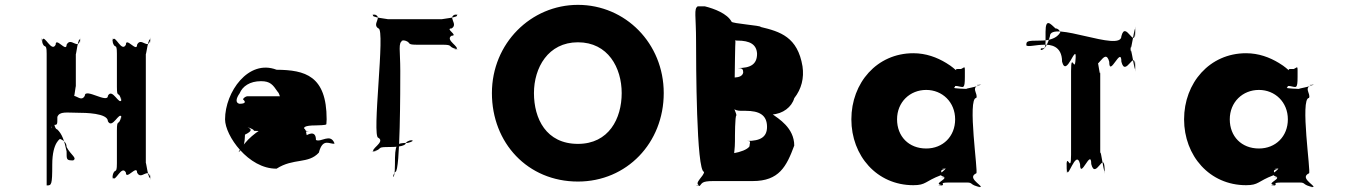

<svg xmlns="http://www.w3.org/2000/svg" viewBox="-20 -747 5565 790"><path d="M301 -283C329 -283 424 -282 424 -248C442 -214 471 -290 480 -266C480 -232 479 -302 479 -268C469 -224 461 -262 461 -210V-75C461 -23 451 -63 442 -19C442 15 444 -51 444 -17C454 7 480 -71 498 -37C498 -3 544 -71 544 -37C561 -3 589 -61 598 -17C598 17 600 -53 600 -19C591 5 580 -91 580 -75V-526C580 -510 591 -605 600 -581C600 -547 598 -617 598 -583C589 -539 561 -597 544 -563C544 -529 498 -597 498 -563C480 -529 454 -607 444 -583C444 -549 442 -615 442 -581C451 -537 461 -578 461 -526V-390C461 -338 469 -378 479 -334C479 -300 480 -370 480 -336C471 -311 442 -387 424 -353C424 -319 329 -387 329 -353C311 -319 281 -379 272 -336C272 -302 274 -368 274 -334C284 -310 292 -407 292 -390V-526C292 -510 302 -605 311 -581C311 -547 310 -617 310 -583C300 -539 272 -597 254 -563C254 -529 209 -597 209 -563C192 -529 163 -607 154 -583C154 -549 152 -615 152 -581C161 -537 172 -578 172 -526V16C192 16 195 15 195 -70C195 -165 231 -177 229 -177C209 -177 254 -176 254 -142C272 -108 299 -97 281 -87C253 -87 254 -90 254 -124C245 -168 235 -197 215 -215C195 -215 195 -348 195 -263C195 -196 187 -223 197 -233C217 -233 216 -232 216 -266C225 -290 255 -283 301 -283Z M1323 -238C1323 -244 1324 -251 1324 -256C1324 -436 1235 -459 1118 -460C1002 -505 906 -368 906 -256C906 -189 1002 -52 1118 -53C1188 -98 1248 -71 1292 -119C1308 -182 1338 -152 1356 -156V-158C1339 -200 1301 -160 1280 -171C1280 -216 1242 -190 1242 -191C1234 -240 1223 -206 1222 -213C1222 -258 1219 -212 1219 -213C1220 -251 1182 -260 1136 -254C1074 -232 1021 -198 988 -158C958 -123 953 -104 979 -142C988 -158 987 -181 988 -193C1021 -209 1014 -216 998 -224C993 -225 1024 -217 1025 -209C1021 -207 1255 -206 1255 -206C1251 -206 1245 -206 1239 -209C1221 -223 1234 -231 1279 -231C1323 -232 1323 -234 1323 -238ZM966 -363C978 -392 1008 -413 1054 -413C1092 -413 1103 -398 1122 -370C1133 -359 1128 -345 1143 -340C1149 -340 1137 -351 1145 -351H998C994 -351 982 -346 980 -338C993 -327 989 -320 965 -320C948 -324 951 -342 966 -363Z M1627 -455C1627 -541 1617 -571 1637 -580C1667 -580 1610 -582 1639 -582C1678 -573 1647 -563 1694 -563H1800C1848 -563 1819 -555 1858 -545C1888 -545 1827 -543 1856 -543C1876 -553 1809 -582 1838 -600C1868 -600 1809 -630 1838 -630C1868 -648 1817 -678 1856 -688C1886 -688 1829 -686 1858 -686C1878 -676 1789 -668 1800 -668H1574C1586 -668 1497 -676 1517 -686C1547 -686 1490 -688 1519 -688C1558 -678 1508 -648 1537 -630C1567 -630 1508 -180 1537 -180C1567 -162 1499 -132 1519 -122C1549 -122 1488 -124 1517 -124C1556 -134 1527 -142 1574 -142C1604 -142 1650 -143 1650 -160C1668 -177 1698 -169 1658 -159C1609 -159 1605 -155 1605 -70C1605 7 1588 -22 1607 -40C1627 -40 1627 -387 1627 -455Z M2004 -364C2004 -159 2151 0 2358 0C2559 0 2711 -159 2711 -364C2711 -569 2553 -727 2358 -727C2165 -727 2004 -569 2004 -364ZM2177 -364C2177 -468 2235 -573 2358 -573C2482 -573 2538 -468 2538 -364C2538 -259 2485 -155 2358 -155C2227 -155 2177 -259 2177 -364Z M2844 -578C2844 -493 2845 -40 2877 -40C2877 -22 2834 6 2857 16C2857 16 2827 18 2859 18C2869 8 2865 -2 2915 -2H3077C3186 -2 3216 -62 3248 -148C3248 -222 3181 -260 3160 -276C3149 -280 3122 -276 3122 -276H3156C3201 -278 3238 -307 3248 -343C3278 -381 3289 -426 3282 -474C3262 -595 3190 -617 3110 -636C3114 -642 2990 -650 2990 -658C2972 -691 2920 -711 2880 -721H2851C2834 -711 2844 -681 2844 -578ZM3006 -576C3006 -578 3003 -582 3004 -583C3004 -583 3000 -582 3002 -582C3004 -580 3010 -580 3014 -580C3066 -580 3093 -564 3095 -526C3095 -482 3068 -467 3016 -467C3034 -467 3038 -462 3038 -449C3036 -435 3022 -429 3003 -428C3003 -441 3005 -576 3006 -576ZM3004 -165C3004 -185 3004 -272 3010 -272C3010 -281 3000 -298 3001 -302C3001 -302 2994 -299 3000 -299C3004 -295 3014 -291 3029 -291H3048C3104 -291 3136 -274 3136 -225C3136 -184 3110 -167 3054 -167C3073 -167 3064 -161 3064 -145C3055 -131 3024 -121 3001 -117V-115C3000 -119 3004 -136 3004 -165Z M3483 -256C3483 -106 3588 15 3738 15C3791 15 3785 -1 3851 -26C3869 -34 3832 -45 3872 -53C3881 -53 3832 -55 3870 -55C3875 -47 3827 -30 3865 -19C3874 -19 3827 -18 3865 -18C3874 -8 3821 9 3853 14C3862 14 3818 16 3856 16C3870 11 3839 4 3887 4H3959C3985 4 3968 14 4014 23C4023 23 3978 22 4016 22C4015 12 3959 -16 3997 -34C4006 -34 3959 -344 3997 -344C4006 -362 3969 -389 4016 -399C4025 -399 3976 -400 4014 -400C4014 -391 3939 -381 3959 -381C3959 -381 3899 -383 3906 -386C3917 -395 3902 -404 3898 -402C3898 -395 3897 -393 3918 -393C3944 -389 3950 -377 3950 -431C3950 -482 3952 -471 3934 -463C3912 -463 3914 -464 3914 -458C3910 -460 3900 -472 3873 -488C3835 -511 3790 -528 3738 -528C3588 -528 3483 -406 3483 -256ZM3671 -256C3671 -327 3724 -377 3791 -377C3857 -377 3910 -327 3910 -256C3910 -186 3860 -136 3791 -136C3719 -136 3671 -186 3671 -256Z M4279 -563C4299 -563 4350 -561 4350 -493C4368 -425 4407 -570 4407 -510C4407 -442 4405 -580 4405 -512C4405 -434 4387 -541 4387 -455V-110C4387 -24 4368 -133 4368 -54C4368 14 4370 -120 4370 -52C4370 7 4407 -140 4424 -72C4424 -4 4470 -140 4470 -72C4487 -4 4524 -131 4524 -52C4524 16 4526 -122 4526 -54C4526 5 4507 -160 4507 -110V-455C4507 -404 4489 -572 4489 -512C4489 -444 4487 -578 4487 -510C4487 -432 4526 -561 4544 -493C4544 -425 4594 -561 4594 -493C4611 -425 4650 -551 4650 -472C4650 -404 4652 -543 4652 -475C4652 -416 4632 -580 4632 -530V-560C4632 -510 4652 -675 4652 -616C4652 -548 4650 -686 4650 -618C4650 -539 4611 -666 4594 -598C4594 -530 4300 -666 4300 -598C4282 -530 4254 -538 4264 -548C4284 -548 4282 -548 4282 -616C4282 -675 4303 -648 4323 -630C4343 -630 4344 -601 4344 -618C4344 -617 4333 -580 4262 -580C4202 -580 4203 -577 4203 -560C4212 -553 4241 -563 4279 -563Z M4852 -256C4852 -106 4957 15 5107 15C5160 15 5154 -1 5220 -26C5238 -34 5201 -45 5241 -53C5250 -53 5201 -55 5239 -55C5244 -47 5196 -30 5234 -19C5243 -19 5196 -18 5234 -18C5243 -8 5190 9 5222 14C5231 14 5187 16 5225 16C5239 11 5208 4 5256 4H5328C5354 4 5337 14 5383 23C5392 23 5347 22 5385 22C5384 12 5328 -16 5366 -34C5375 -34 5328 -344 5366 -344C5375 -362 5338 -389 5385 -399C5394 -399 5345 -400 5383 -400C5383 -391 5308 -381 5328 -381C5328 -381 5268 -383 5275 -386C5286 -395 5271 -404 5267 -402C5267 -395 5266 -393 5287 -393C5313 -389 5319 -377 5319 -431C5319 -482 5321 -471 5303 -463C5281 -463 5283 -464 5283 -458C5279 -460 5269 -472 5242 -488C5204 -511 5159 -528 5107 -528C4957 -528 4852 -406 4852 -256ZM5040 -256C5040 -327 5093 -377 5160 -377C5226 -377 5279 -327 5279 -256C5279 -186 5229 -136 5160 -136C5088 -136 5040 -186 5040 -256Z"/></svg>

Font: Hussar Przerywany
Style: Regular
Weight: 400
Foundry: Cannot Into Space Fonts
Version: Version 0.982